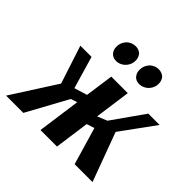

<svg xmlns="http://www.w3.org/2000/svg" viewBox="-174 -907 1093 1093"><g transform="rotate(45 372.5 -360.5)"><path d="M284 -704Q306 -721 333 -721Q359 -721 376 -704Q390 -685 390 -663Q390 -626 361 -600Q338 -582 313 -582Q286 -582 270 -600Q256 -617 256 -641Q256 -678 284 -704ZM470 -704Q492 -721 518 -721Q543 -721 562 -704Q576 -685 576 -663Q576 -626 547 -600Q524 -582 498 -582Q471 -582 456 -600Q442 -617 442 -641Q442 -678 470 -704ZM459 -283 518 -307 654 -500H745L596 -295L705 0H561L495 -225L448 -210L419 0H286L322 -260L283 -247L148 0H9L182 -270L107 -500H197L254 -305L332 -329L356 -500H489Z"/></g></svg>

Font: Arsenal
Style: Bold Italic
Weight: 700
Italic angle: -9.10001°
Designer: Andrij Shevchenko
Foundry: Stairsfor
Version: Version 2.001;PS 002.001;hotconv 1.0.88;makeotf.lib2.5.64775